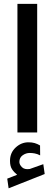

<svg xmlns="http://www.w3.org/2000/svg" viewBox="-20 -698 287 1011"><path d="M70.3 222.2Q53.7 209 43.2 192.9Q32.7 176.8 32.7 148.9Q32.7 106.4 62.3 78.9Q91.8 51.3 129.9 51.3Q148.4 51.3 162.6 55.4Q176.8 59.6 190.9 67.9L191.4 120.1Q176.3 112.3 162.8 109.9Q149.4 107.4 136.7 107.4Q116.7 107.4 99.4 119.6Q82 131.8 82 155.3Q82.5 169.4 95.9 182.6Q109.4 195.8 136.2 191.9Q137.2 191.9 138.4 191.4Q139.6 190.9 140.6 190.4L208 166.5L215.3 218.3L25.4 293.5L18.1 242.7ZM175.8 -677.7V-0.5H71.8V-677.7Z"/></svg>

Font: Vazirmatn RD UI FD Medium
Style: Regular
Weight: 500
Designer: Saber Rastikerdar
Foundry: Saber Rastikerdar
Version: Version 33.003